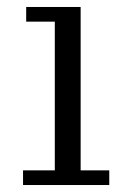

<svg xmlns="http://www.w3.org/2000/svg" viewBox="-20 -530 369 550"><path d="M46 0V-42H137V-468H55V-510H211V-42H293V0Z"/></svg>

Font: Montagu Slab 16pt Light
Style: Regular
Weight: 300
Designer: Florian Karsten
Foundry: Florian Karsten
Version: Version 1.000; ttfautohint (v1.8.3)